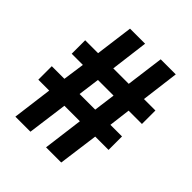

<svg xmlns="http://www.w3.org/2000/svg" viewBox="-193 -807 925 925"><g transform="rotate(45 269.0 -345.0)"><path d="M430.7 -406.2 417 -295.9H496.1V-204.1H405.3L377.9 0H274.4L300.8 -204.1H195.3L168 0H65.4L91.8 -204.1H17.6V-295.9H103.5L119.1 -406.2H43V-498H130.9L156.2 -690.4H258.8L234.4 -498H339.8L365.2 -690.4H467.8L443.4 -498H521.5V-406.2ZM328.1 -406.2H221.7L207 -295.9H313.5Z"/></g></svg>

Font: DINish
Style: Bold
Weight: 700
Designer: Bert Driehuis
Foundry: Playbeing
Version: Version 3.008; git-95204e4c-release